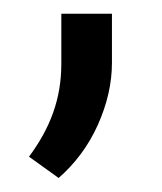

<svg xmlns="http://www.w3.org/2000/svg" viewBox="-20 -120 234 278"><path d="M68.8 -100.1V-27.8C68.8 23.4 52.7 65.4 22 106.9L64.9 137.7C88.9 116.7 107.9 91.3 121.6 61C135.3 30.3 142.1 0.5 142.1 -29.3V-100.1Z"/></svg>

Font: Vazirmatn Light
Style: Regular
Weight: 300
Designer: Saber Rastikerdar
Foundry: Saber Rastikerdar
Version: Version 33.003